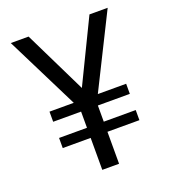

<svg xmlns="http://www.w3.org/2000/svg" viewBox="-129 -796 795 892"><g transform="rotate(-20 268.5 -350.5)"><path d="M86 -289H224V-209H86V-159H224V-1H307V-159H465V-209H307V-289H465V-339H325L505 -700H415L265 -391L114 -700H26L206 -339H86Z"/></g></svg>

Font: Vanilla Cream Book
Style: Regular
Weight: 400
Designer: Jeremy Tribby, Jinavaṁso
Foundry: Tribby Type
Version: Version 1.422;Glyphs 3.1.2 (3151)